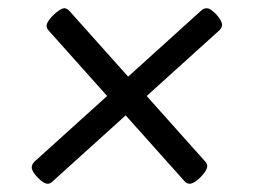

<svg xmlns="http://www.w3.org/2000/svg" viewBox="-20 -473 620 466"><path d="M96 -27Q86 -27 71.5 -42Q57 -57 57 -67Q57 -74 64 -81L240 -240L98 -399Q95 -402 94 -405.5Q93 -409 93 -410Q93 -417 101 -427Q109 -437 119.5 -445Q130 -453 136 -453Q142 -453 148 -447L291 -287L468 -447Q474 -453 482 -453Q488 -453 497 -445.5Q506 -438 512.5 -428.5Q519 -419 519 -413Q519 -406 512 -399L336 -240L478 -81Q481 -78 482 -75Q483 -72 483 -70Q483 -63 475 -52.5Q467 -42 457 -34.5Q447 -27 440 -27Q434 -27 428 -33L285 -193L108 -33Q102 -27 96 -27Z"/></svg>

Font: Asap Semi Expanded Semi Expanded Regular
Style: Italic
Weight: 400
Width: 6
Italic angle: -6°
Designer: Pablo Cosgaya
Foundry: Omnibus-Type
Version: Version 3.001; ttfautohint (v1.8.4.7-5d5b)